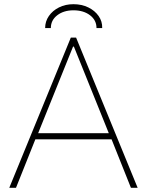

<svg xmlns="http://www.w3.org/2000/svg" viewBox="-20 -900 704 920"><path d="M24.4 0 319.3 -719.7H344.7L639.6 0H607.4L510.7 -242.2L504.9 -252.9L334 -676.8H330.1L159.2 -252.9L153.3 -242.2L56.6 0ZM139.6 -232.4V-261.7H524.4V-232.4ZM332 -879.9Q371.6 -879.9 403.1 -864.5Q434.6 -849.1 452.6 -823.2Q470.7 -797.4 469.7 -765.6H442.4Q442.4 -803.2 411.4 -826.9Q380.4 -850.6 332 -850.6Q285.2 -850.6 254.4 -826.9Q223.6 -803.2 223.6 -765.6H196.3Q196.3 -797.4 214.1 -823.2Q231.9 -849.1 262.7 -864.5Q293.5 -879.9 332 -879.9Z"/></svg>

Font: Reddit Sans ExtraLight
Style: Regular
Weight: 250
Designer: Stephen Hutchings
Foundry: Reddit
Version: Version 1.014